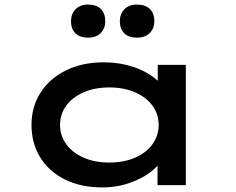

<svg xmlns="http://www.w3.org/2000/svg" viewBox="-20 -811 1033 841"><path d="M429 10Q334 10 264 -25Q194 -60 156 -122Q118 -184 118 -264Q118 -344 158 -406Q198 -468 269.5 -503Q341 -538 434 -538Q491 -538 540 -525Q589 -512 625.5 -490.5Q662 -469 683 -445Q704 -421 705 -398L671 -395V-527H794V0H670V-146L695 -136Q694 -113 672 -87.5Q650 -62 613.5 -40Q577 -18 529.5 -4Q482 10 429 10ZM459 -99Q523 -99 572 -120.5Q621 -142 648 -179.5Q675 -217 675 -264Q675 -311 648 -348Q621 -385 572 -406.5Q523 -428 459 -428Q395 -428 346 -406.5Q297 -385 270 -348Q243 -311 243 -264Q243 -217 270 -179.5Q297 -142 346 -120.5Q395 -99 459 -99ZM580 -646Q544 -646 524.5 -665Q505 -684 505 -718Q505 -750 525 -770.5Q545 -791 580 -791Q616 -791 636 -772Q656 -753 656 -718Q656 -686 635.5 -666Q615 -646 580 -646ZM366 -646Q330 -646 310.5 -665Q291 -684 291 -718Q291 -750 311 -770.5Q331 -791 366 -791Q402 -791 421.5 -772Q441 -753 441 -718Q441 -686 421 -666Q401 -646 366 -646Z"/></svg>

Font: Lexend Zetta Medium
Style: Regular
Weight: 500
Designer: Bonnie Shaver-Troup, Thomas Jockin
Foundry: Lexend
Version: Version 1.007